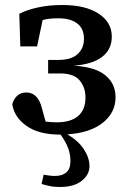

<svg xmlns="http://www.w3.org/2000/svg" viewBox="-20 -523 510 766"><path d="M220 14Q135 14 86 -20.5Q37 -55 29 -107Q34 -127 48 -140.5Q62 -154 85 -154Q109 -154 124.5 -137.5Q140 -121 147 -92L162 -38Q183 -35 207 -35Q262 -35 291.5 -60Q321 -85 321 -134Q321 -175 297.5 -202.5Q274 -230 220 -230H172V-284H214Q265 -284 290 -307.5Q315 -331 315 -368Q315 -409 288 -429.5Q261 -450 213 -450Q175 -450 150 -443L128 -338H61L57 -468Q88 -484 132 -493.5Q176 -503 229 -503Q321 -503 373.5 -468.5Q426 -434 426 -377Q426 -325 386.5 -295.5Q347 -266 274 -261Q360 -256 400.5 -222.5Q441 -189 441 -135Q441 -74 390.5 -33.5Q340 7 249 13Q293 39 315 73Q337 107 337 140Q337 174 306 198.5Q275 223 219 223Q195 223 177 219Q159 215 146 211L154 174Q166 176 177.5 177.5Q189 179 199 179Q228 179 244.5 165Q261 151 261 120Q261 93 252 68.5Q243 44 222 14Z"/></svg>

Font: Source Serif 4 SmText Semibold
Style: Regular
Weight: 600
Designer: Frank Grießhammer
Foundry: Adobe
Version: Version 4.005;hotconv 1.1.0;makeotfexe 2.6.0